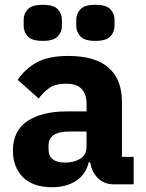

<svg xmlns="http://www.w3.org/2000/svg" viewBox="-20 -771 609 803"><path d="M457 0Q417 0 390.5 -25Q364 -50 357 -92H351Q339 -41 298 -14.5Q257 12 197 12Q118 12 76 -30Q34 -72 34 -141Q34 -224 94.5 -264.5Q155 -305 259 -305H342V-338Q342 -376 322 -398.5Q302 -421 255 -421Q211 -421 185 -402Q159 -383 142 -359L54 -437Q86 -484 134.5 -510.5Q183 -537 266 -537Q378 -537 434 -488Q490 -439 490 -345V-115H539V0ZM252 -91Q289 -91 315.5 -107Q342 -123 342 -159V-221H270Q183 -221 183 -162V-147Q183 -118 201 -104.5Q219 -91 252 -91ZM159 -600Q114 -600 96.5 -618.5Q79 -637 79 -663V-688Q79 -714 96.5 -732.5Q114 -751 159 -751Q204 -751 221.5 -732.5Q239 -714 239 -688V-663Q239 -637 221.5 -618.5Q204 -600 159 -600ZM379 -600Q334 -600 316.5 -618.5Q299 -637 299 -663V-688Q299 -714 316.5 -732.5Q334 -751 379 -751Q424 -751 441.5 -732.5Q459 -714 459 -688V-663Q459 -637 441.5 -618.5Q424 -600 379 -600Z"/></svg>

Font: IBM Plex Thai
Style: Bold
Weight: 700
Designer: Mike Abbink, Paul van der Laan, Pieter van Rosmalen, Ben Mitchell, Mark Frömberg
Foundry: Bold Monday
Version: Version 1.0